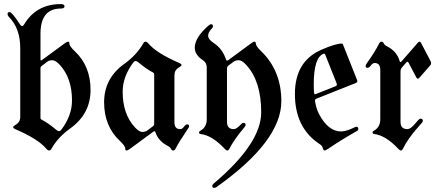

<svg xmlns="http://www.w3.org/2000/svg" viewBox="-20 -727 2151 940"><path d="M17.1 -658.7Q17.1 -668 27.3 -668Q38.6 -668 77.6 -607.9Q83 -599.6 88.1 -599.6Q93.3 -599.6 97.7 -606.9Q157.7 -707 277.3 -707Q295.9 -707 295.9 -696Q295.9 -685.1 277.3 -685.1Q178.2 -685.1 178.2 -561V-437.5Q178.2 -431.2 180.7 -431.2Q183.1 -431.2 185.5 -433.1L296.4 -514.6Q307.6 -522.9 313.7 -522.9Q319.8 -522.9 319.8 -514.2Q319.8 -500.5 346.7 -475.6Q423.3 -403.8 423.3 -286.6Q423.3 -169.4 323.7 -98.1Q263.7 -55.2 231.4 2Q227.1 9.8 220.5 9.8Q213.9 9.8 207 1.5Q166.5 -46.9 54.7 -94.7Q44.4 -99.1 44.4 -104.2Q44.4 -109.4 56.6 -116.2Q79.1 -128.9 79.1 -154.8V-492.2Q79.1 -588.9 22.5 -645.5Q17.1 -650.9 17.1 -658.7ZM178.2 -149.9Q178.2 -144 184.1 -141.1Q215.8 -125 256.8 -90.3Q263.2 -85 269 -85Q274.9 -85 279.8 -91.3Q332.5 -160.6 332.5 -235.4Q332.5 -344.2 273.4 -408.7Q252 -432.1 236.6 -432.1Q221.2 -432.1 212.9 -425.8L184.1 -404.3Q178.2 -399.9 178.2 -393.6Z M589.4 -415Q649.4 -458 681.6 -515.1Q686 -522.9 692.6 -522.9Q699.2 -522.9 706.1 -514.6Q746.6 -466.3 858.4 -418.5Q868.7 -414.1 868.7 -408.9Q868.7 -403.8 856.4 -397Q834 -384.3 834 -358.4V-128.4Q834 -94.7 862.3 -94.7Q872.1 -94.7 880.4 -106.4Q888.7 -118.2 897 -118.2Q905.8 -118.2 905.8 -108.4Q905.8 -104 897.9 -93.3Q857.9 -34.7 839.4 1Q835 9.8 827.9 9.8Q820.8 9.8 816.9 1.5Q813 -6.8 801.3 -12.7Q755.4 -36.1 740.7 -80.1Q739.3 -84.5 736.3 -84.5Q733.4 -84.5 729.5 -81.5L616.7 1.5Q605.5 9.8 599.4 9.8Q593.3 9.8 593.3 1Q593.3 -12.7 566.4 -37.6Q489.7 -109.4 489.7 -226.6Q489.7 -343.8 589.4 -415ZM580.6 -277.8Q580.6 -168.9 639.6 -104.5Q661.1 -81.1 676.3 -81.1Q691.4 -81.1 700.7 -87.9L729.5 -109.4Q734.9 -113.3 734.9 -119.6V-363.3Q734.9 -369.1 729 -372.1Q697.3 -388.2 656.2 -422.9Q649.9 -428.2 644 -428.2Q638.2 -428.2 633.3 -421.9Q580.6 -352.5 580.6 -277.8Z M933.6 -493.7Q933.6 -542.5 1000 -601.1Q1008.3 -608.4 1013.7 -608.4Q1022.5 -608.4 1022.5 -598.6Q1022.5 -592.8 1016.1 -586.4Q999 -569.3 999 -551.8Q999 -534.2 1027.3 -515.6Q1068.8 -488.3 1085.9 -437.5Q1088.4 -430.2 1091.3 -430.2Q1094.2 -430.2 1097.7 -432.6L1209 -514.6Q1220.2 -522.9 1226.3 -522.9Q1232.4 -522.9 1232.4 -514.2Q1232.4 -501.5 1259.3 -475.6Q1357.4 -380.4 1357.4 -231.4Q1357.4 -36.6 1040.5 188.5Q1035.2 192.9 1027.3 192.9Q1019.5 192.9 1019.5 182.6Q1019.5 177.2 1025.9 171.9Q1258.8 -24.9 1258.8 -177Q1258.8 -329.1 1186 -408.7Q1164.6 -432.1 1149.2 -432.1Q1133.8 -432.1 1125 -425.8L1099.1 -406.7Q1091.3 -400.9 1091.3 -390.1V-129.9Q1091.3 -94.7 1125 -94.7Q1137.7 -94.7 1160.2 -118.7Q1166.5 -125.5 1171.4 -125.5Q1182.6 -125.5 1182.6 -115.2Q1182.6 -110.8 1176.8 -104Q1126 -44.4 1102.1 2.9Q1098.6 9.8 1093.3 9.8Q1087.9 9.8 1081.5 2.9Q1019 -64 962.9 -70.8Q954.6 -71.8 954.6 -77.6Q954.6 -83.5 960 -86.4Q992.2 -104 992.2 -142.6V-396Q992.2 -419.9 973.6 -432.1Q933.6 -458 933.6 -493.7Z M1423.8 -267.1Q1423.8 -427.2 1554.2 -483.9Q1622.6 -513.7 1653.8 -513.7Q1657.2 -513.7 1658.7 -510.3L1728 -335.9Q1729.5 -333 1729.5 -330.1Q1729.5 -323.7 1721.2 -320.3L1530.8 -244.6Q1522 -241.2 1522 -234.9Q1522 -232.4 1522.5 -230Q1528.8 -193.4 1542.5 -167.5Q1587.4 -83.5 1649.9 -83.5Q1675.3 -83.5 1714.4 -103Q1721.2 -106.4 1724.1 -106.4Q1734.4 -106.4 1734.4 -94.7Q1734.4 -89.4 1725.6 -84.5Q1653.3 -43.9 1583.5 3.4Q1574.2 9.8 1568.8 9.8Q1563.5 9.8 1560.3 -2Q1557.1 -13.7 1545.9 -21Q1423.8 -100.1 1423.8 -267.1ZM1516.1 -314Q1516.1 -280.8 1518.1 -270Q1519 -265.6 1521.7 -265.6Q1524.4 -265.6 1527.8 -267.1L1622.6 -304.7Q1629.4 -307.6 1629.4 -313.5Q1629.4 -315.9 1627.9 -319.3L1572.3 -459.5Q1570.3 -464.4 1567.6 -464.4Q1564.9 -464.4 1564 -463.9Q1516.1 -445.8 1516.1 -314Z M1770 -404.8Q1770 -409.2 1777.8 -419.9Q1814.9 -471.7 1836.4 -514.2Q1840.8 -522.9 1847.9 -522.9Q1855 -522.9 1858.9 -514.6Q1862.8 -506.3 1874.5 -500.5Q1923.3 -475.6 1936.5 -428.2Q1938 -422.9 1940.4 -422.9Q1942.9 -422.9 1945.8 -426.3L2025.9 -518.1Q2030.3 -522.9 2034.2 -522.9Q2038.1 -522.9 2041.5 -516.6L2087.9 -428.2Q2090.8 -422.9 2090.8 -417.5Q2090.8 -412.1 2086.4 -407.2L2033.7 -346.7Q2029.3 -341.8 2025.4 -341.8Q2021.5 -341.8 2018.1 -348.1L1980 -420.4Q1977.5 -424.8 1974.9 -424.8Q1972.2 -424.8 1969.2 -421.4L1949.2 -398.4Q1940.9 -389.2 1940.9 -377.4V-129.9Q1940.9 -94.7 1974.6 -94.7Q1988.8 -94.7 2009.8 -118.7L2027.8 -139.2Q2033.7 -146 2039.1 -146Q2050.3 -146 2050.3 -135.3Q2050.3 -131.3 2044.4 -124.5L2026.4 -104Q1976.6 -47.9 1951.7 2.9Q1948.2 9.8 1942.9 9.8Q1937.5 9.8 1931.2 2.9Q1868.7 -64 1812.5 -70.8Q1804.2 -71.8 1804.2 -77.6Q1804.2 -83.5 1809.6 -86.4Q1841.8 -104 1841.8 -142.6V-384.8Q1841.8 -418.5 1814 -418.5Q1804.2 -418.5 1795.9 -406.7Q1787.6 -395 1778.8 -395Q1770 -395 1770 -404.8Z"/></svg>

Font: UnifrakturMaguntia
Style: Book
Weight: 400
Designer: j. 'mach' wust, Gerrit Ansmann, Georg Duffner, based on a font by Peter Wiegel, original typeface by Carl Albert Fahrenw
Version: Version 2017-03-19